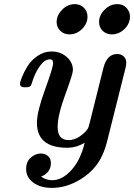

<svg xmlns="http://www.w3.org/2000/svg" viewBox="-20 -706 651 932"><path d="M77.1 -298.8Q77.1 -308.6 86.7 -332.3Q96.2 -356 113.5 -384.5Q130.9 -413.1 162.4 -434.6Q193.8 -456.1 230 -456.1Q272.9 -456.1 303.5 -429.9Q334 -403.8 334 -365.2Q334 -348.1 296.9 -247.1Q259.8 -146 259.8 -89.8Q259.8 -25.9 313 -25.9Q340.8 -25.9 367.4 -43.9Q394 -62 407.2 -83Q409.2 -85.9 417 -116.2L481.9 -376Q499 -443.8 548.8 -443.8Q567.9 -443.8 580.3 -432.4Q592.8 -420.9 592.8 -401.9Q592.8 -389.6 589.8 -377.9L500 -20Q481 55.2 443.8 101.1Q414.1 138.2 370.1 165Q302.2 206.1 231.9 206.1Q176.8 206.1 141.8 180.4Q106.9 154.8 106.9 115.2Q106.9 78.1 129.9 58.6Q152.8 39.1 178.2 39.1Q199.2 39.1 213.1 51.5Q227.1 64 227.1 85Q227.1 131.8 180.2 150.9V151.9Q206.1 168.9 232.9 168.9Q281.7 168.9 326.4 119.9Q371.1 70.8 391.1 -13.2Q351.1 10.7 311 11.2H306.2Q159.2 11.2 159.2 -109.9Q159.2 -163.1 198.5 -271Q237.8 -378.9 237.8 -398.9Q237.8 -418 223.1 -418Q210.9 -418 198.5 -410.9Q186 -403.8 167.5 -376.5Q148.9 -349.1 134.8 -303.2Q130.9 -289.1 124.5 -285.6Q118.2 -282.2 102.1 -282.2Q77.1 -281.7 77.1 -298.8ZM254.9 -599.1Q254.9 -631.3 281.5 -658.7Q308.1 -686 342.8 -686Q369.6 -686 387.2 -668.5Q404.8 -650.9 404.8 -625Q404.8 -591.8 378.4 -565.4Q352.1 -539.1 316.9 -539.1Q290 -539.1 272.5 -556.6Q254.9 -574.2 254.9 -599.1ZM460.9 -599.1Q460.9 -632.3 488 -659.2Q515.1 -686 549.8 -686Q576.7 -686 593.8 -668Q610.8 -649.9 610.8 -625Q610.8 -590.8 584 -564.9Q557.1 -539.1 522.9 -539.1Q496.1 -539.1 478.5 -556.2Q460.9 -573.2 460.9 -599.1Z"/></svg>

Font: CMU Serif
Style: BoldItalic
Weight: 700
Italic angle: -14.04°
Version: Version 0.7.0